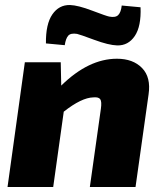

<svg xmlns="http://www.w3.org/2000/svg" viewBox="-20 -745 649 765"><path d="M238 -565 163 -572Q162 -649 188.5 -687.5Q215 -726 259 -725Q291 -724 347.5 -702.5Q404 -681 415 -679Q440 -674 451 -685Q462 -696 465 -723L540 -716Q543 -640 517 -601.5Q491 -563 447 -564Q413 -565 355 -586.5Q297 -608 287 -610Q262 -614 252 -603Q242 -592 238 -565ZM222 -497 224 -404Q333 -511 446 -511Q510 -511 546 -474Q582 -437 572 -369L520 0H338L382 -312Q386 -340 379.5 -349.5Q373 -359 352 -357Q305 -356 234 -300L192 0H10L79 -497Z"/></svg>

Font: Ezarion Extra Bold
Style: Italic
Weight: 800
Italic angle: -8°
Designer: Natanael Gama
Version: Version 1.001;PS 001.001;hotconv 1.0.70;makeotf.lib2.5.58329